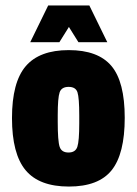

<svg xmlns="http://www.w3.org/2000/svg" viewBox="-20 -675 502 705"><path d="M24 -241.5Q24 -373 74.5 -432Q125 -491 232.5 -491Q340 -491 389 -433Q438 -375 438 -242.5Q438 -110 390 -50Q342 10 233 10Q124 10 74 -50Q24 -110 24 -241.5ZM192 -252V-228Q192 -157 199 -136Q206 -115 231.5 -115Q257 -115 264 -136Q271 -157 271 -222V-251Q271 -316 264.5 -336Q258 -356 232 -356Q206 -356 199 -336Q192 -316 192 -252ZM308 -655 374 -520H268L233 -576L198 -520H91L157 -655Z"/></svg>

Font: Passion One
Style: Regular
Weight: 400
Designer: Alejandro Lo Celso
Foundry: Fontstage
Version: Version 1.002